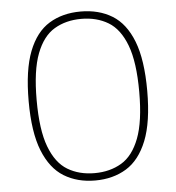

<svg xmlns="http://www.w3.org/2000/svg" viewBox="-53 -799 787 858"><g transform="rotate(-5 340.0 -370.0)"><path d="M340 9Q260 9 200.2 -27.5Q140.5 -64 107.2 -147.2Q74 -230.5 74 -370Q74 -509.5 106.5 -592.8Q139 -676 198.8 -712.5Q258.5 -749 340 -749Q421.5 -749 481.2 -712.5Q541 -676 573.5 -592.8Q606 -509.5 606 -370Q606 -230.5 572.8 -147.2Q539.5 -64 479.8 -27.5Q420 9 340 9ZM340 -24Q409 -24 460.8 -54.8Q512.5 -85.5 541.2 -160.5Q570 -235.5 570 -368Q570 -502.5 541.2 -578.2Q512.5 -654 460.8 -685Q409 -716 340 -716Q271 -716 219.2 -685.2Q167.5 -654.5 138.8 -579.5Q110 -504.5 110 -372Q110 -237.5 138.8 -161.8Q167.5 -86 219.2 -55Q271 -24 340 -24Z"/></g></svg>

Font: Encode Sans Exp Th
Style: Regular
Weight: 100
Width: 7
Designer: Multiple Designers
Foundry: Impallari Type
Version: Version 3.002; ttfautohint (v1.8.3) -l 8 -r 50 -G 200 -x 14 